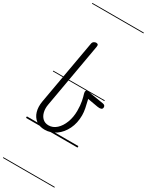

<svg xmlns="http://www.w3.org/2000/svg" viewBox="-408 -1290 1382 1779"><g transform="rotate(30 283.0 -401.0)"><path d="M197.5 9Q142 9 105.2 -19Q68.5 -47 54 -95.8Q39.5 -144.5 50 -206.5L172 -895.5Q174.5 -911.5 186.2 -920Q198 -928.5 210 -928.5Q223 -928.5 229.2 -922.2Q235.5 -916 232.5 -898L111.5 -209.5Q103.5 -165.5 112.5 -127.8Q121.5 -90 146.2 -67Q171 -44 209.5 -44Q256 -44 293.2 -78Q330.5 -112 352.2 -169Q374 -226 374 -294.5Q374 -352.5 365.5 -394.5Q357 -436.5 348 -464Q345.5 -471.5 345.2 -481Q345 -490.5 351.5 -496.5Q358 -502.5 376.5 -499.5L542.5 -472.5Q559 -470 564.8 -462.2Q570.5 -454.5 570.5 -445.5Q570.5 -427 556 -421.8Q541.5 -416.5 518 -420.5L406 -440Q418 -391.5 425.8 -352.5Q433.5 -313.5 433.5 -280Q433.5 -197 401.5 -131.8Q369.5 -66.5 316 -28.8Q262.5 9 197.5 9ZM197.5 9Q142 9 105.2 -19Q68.5 -47 54 -95.8Q39.5 -144.5 50 -206.5L172 -895.5Q174.5 -911.5 186.2 -920Q198 -928.5 210 -928.5Q223 -928.5 229.2 -922.2Q235.5 -916 232.5 -898L111.5 -209.5Q103.5 -165.5 112.5 -127.8Q121.5 -90 146.2 -67Q171 -44 209.5 -44Q256 -44 293.2 -78Q330.5 -112 352.2 -169Q374 -226 374 -294.5Q374 -352.5 365.5 -394.5Q357 -436.5 348 -464Q345.5 -471.5 345.2 -481Q345 -490.5 351.5 -496.5Q358 -502.5 376.5 -499.5L542.5 -472.5Q559 -470 564.8 -462.2Q570.5 -454.5 570.5 -445.5Q570.5 -427 556 -421.8Q541.5 -416.5 518 -420.5L406 -440Q418 -391.5 425.8 -352.5Q433.5 -313.5 433.5 -280Q433.5 -197 401.5 -131.8Q369.5 -66.5 316 -28.8Q262.5 9 197.5 9ZM-5 420.5H546V428.5H-5ZM-5 -16H546V0H-5ZM-5 -505.5H546V-497.5H-5ZM-5 -1230H546V-1222H-5Z"/></g></svg>

Font: Edu VIC WA NT Pre Guide
Style: Regular
Weight: 400
Designer: Tina and Corey Anderson, Eben Sorkin, Mirko Velimirovic
Foundry: Google for Education
Version: Version 1.000